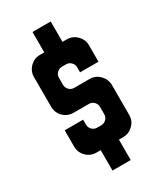

<svg xmlns="http://www.w3.org/2000/svg" viewBox="-178 -770 715 840"><g transform="rotate(-30 179.0 -350.0)"><path d="M133 0V-103H112Q82 -103 61 -124Q40 -145 40 -175V-257H133V-232Q133 -217 143.5 -206.5Q154 -196 169 -196H190Q204 -196 214.5 -206.5Q225 -217 225 -232V-268Q225 -283 214.5 -293.5Q204 -304 190 -304H112Q82 -304 61 -325Q40 -346 40 -376V-526Q40 -555 61 -576Q82 -597 112 -597H133V-700H225V-597H246Q276 -597 297 -576Q318 -555 318 -526V-443H225V-469Q225 -483 214.5 -493.5Q204 -504 190 -504H169Q154 -504 143.5 -493.5Q133 -483 133 -469V-433Q133 -418 143.5 -407.5Q154 -397 169 -397H246Q276 -397 297 -375.5Q318 -354 318 -325V-171Q317 -143 296 -123Q275 -103 246 -103H225V0Z"/></g></svg>

Font: Odibee Sans
Style: Regular
Weight: 400
Designer: James Barnard - Barnard Co. Limited
Version: Version 2.001; ttfautohint (v1.8.3)